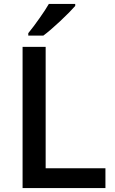

<svg xmlns="http://www.w3.org/2000/svg" viewBox="-20 -951 582 971"><path d="M513.2 0H94.2V-713.9H210.9V-100.1H513.2ZM199.2 -771H123V-783.2Q150.9 -817.4 180.2 -859.4Q210 -901.4 227.1 -931.2H360.4V-920.9Q336.9 -893.6 284.2 -843.8Q232.4 -795.4 199.2 -771Z"/></svg>

Font: Open Sans
Style: SemiBold
Weight: 600
Foundry: Ascender Corporation
Version: Version 1.10